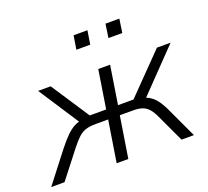

<svg xmlns="http://www.w3.org/2000/svg" viewBox="-150 -843 1072 990"><g transform="rotate(-20 386.5 -348.0)"><path d="M-30 0 97 -164Q127 -202 150 -224.5Q173 -247 195.5 -258.5Q218 -270 246 -273L228 -256L76 -489H145L283 -279H373L406 -489H471L438 -279H523L728 -489H803L578 -256L547 -274Q580 -271 602.5 -258.5Q625 -246 642.5 -223Q660 -200 677 -163L753 0H685L615 -150Q602 -179 587 -196Q572 -213 552 -220Q532 -227 502 -227H429L393 0H329L365 -227H297Q264 -227 242 -220Q220 -213 201.5 -196Q183 -179 160 -150L43 0ZM510 -621 521 -696H597L586 -621ZM334 -621 346 -696H422L410 -621Z"/></g></svg>

Font: Nunito Sans 10pt Light
Style: Italic
Weight: 300
Italic angle: -9°
Designer: Vernon Adams
Foundry: Vernon Adams
Version: Version 3.101;gftools[0.9.27]